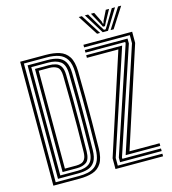

<svg xmlns="http://www.w3.org/2000/svg" viewBox="-137 -1086 1072 1197"><g transform="rotate(-15 399.0 -487.5)"><path d="M58 0V-800H224.2Q273.5 -800 310.8 -788.1Q348 -776.2 369.1 -743.8Q390.2 -711.2 391.5 -649Q393 -567.5 393.5 -488.4Q394 -409.2 393.6 -326.6Q393.2 -244 391.5 -151.5Q390.2 -89.8 369.9 -57Q349.5 -24.2 313.2 -12.1Q277 0 228.5 0ZM77.5 -16.8H228.5Q259.2 -16.8 285.1 -22.2Q311 -27.8 330.2 -42.2Q349.5 -56.8 360.4 -83.4Q371.2 -110 372 -152Q373.5 -227.5 374 -309Q374.5 -390.5 374.1 -476Q373.8 -561.5 372 -648.5Q371 -702.2 353.1 -731.4Q335.2 -760.5 302.6 -771.9Q270 -783.2 224.2 -783.2H77.5ZM96.8 -33.8V-766.2H224.2Q264.8 -766.2 293 -756.2Q321.2 -746.2 336.6 -720.8Q352 -695.2 352.8 -648.5Q353.8 -585.8 354.4 -525.5Q355 -465.2 355 -405Q355 -344.8 354.5 -282.1Q354 -219.5 352.8 -152Q352 -103.2 336 -77.6Q320 -52 292.4 -42.9Q264.8 -33.8 228.5 -33.8ZM116.2 -50.5H228.5Q280.2 -50.5 306.2 -72.8Q332.2 -95 333.2 -152.5Q334.8 -234.5 335.2 -315.6Q335.8 -396.8 335.4 -479.4Q335 -562 333.2 -648Q332 -708.8 303 -729.1Q274 -749.5 224.2 -749.5H116.2ZM135.5 -67.2V-732.8H224.2Q249.2 -732.8 269.1 -726.6Q289 -720.5 301 -702.2Q313 -684 313.8 -647.5Q315.5 -562.2 316.1 -484.1Q316.8 -406 316.1 -325.8Q315.5 -245.5 313.8 -153Q312.5 -100 289.2 -83.6Q266 -67.2 228.5 -67.2ZM155 -84.2H228.5Q246.2 -84.2 261 -89.2Q275.8 -94.2 284.9 -109.4Q294 -124.5 294.5 -154.2Q296 -231.8 296.5 -315.1Q297 -398.5 296.5 -482.6Q296 -566.8 294.5 -646Q293.8 -689 274.5 -702.4Q255.2 -715.8 224.2 -715.8H155ZM542.5 -67.2 761.2 -731V-783.2H466.2V-800H780.8V-727.8L571.8 -84.2H766V-67.2ZM458.8 0V-69.5L669.2 -715.8H466.2V-732.8H698.2L478.2 -66.8V-16.8H766V0ZM497.5 -33.8V-63.8L722.5 -739.5V-749.5H466.2V-766.2H742V-734.5L516.8 -60V-50.5H766V-33.8ZM482.8 -974.8H503L586 -844.5H566.2ZM522.5 -974.8H543.2L596.2 -885.5L614.2 -857.2H625.2L643 -885.5L696.2 -974.8H717L636.8 -844.5H602.8ZM561.5 -974.8H582.5L613.8 -911.2L617.2 -896.2H622.2L625.8 -911.2L657.5 -974.8H678.5L637.8 -900.8L626.2 -877.5H613.2L602 -900.8ZM736.5 -974.8H756.8L673.2 -844.5H653.5Z"/></g></svg>

Font: Big Shoulders Inline Text Thin SemiBold
Style: Regular
Weight: 600
Version: Version 2.002